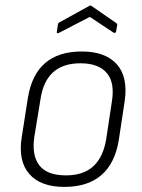

<svg xmlns="http://www.w3.org/2000/svg" viewBox="-20 -686 528 716"><path d="M220 11Q131 11 89 -37.5Q47 -86 61 -174L84 -321Q112 -494 285 -494Q373 -494 415.5 -446.5Q458 -399 445 -309L423 -164Q409 -77 358 -33Q307 11 220 11ZM226 -32Q291 -32 328 -66Q365 -100 376 -167L397 -306Q409 -378 378 -414Q347 -450 280 -450Q215 -450 178 -416.5Q141 -383 131 -316L108 -176Q98 -106 127 -69Q156 -32 226 -32ZM199 -563Q196 -562 193.5 -562.5Q191 -563 192 -567L196 -595Q197 -601 204 -604L313 -664Q317 -667 321 -664L412 -601Q418 -597 417 -592L413 -569Q411 -561 404 -564L315 -623Z"/></svg>

Font: Sofia Sans Semi Condensed Light
Style: Italic
Weight: 300
Italic angle: -9°
Version: Version 4.100